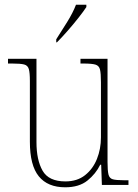

<svg xmlns="http://www.w3.org/2000/svg" viewBox="-20 -786 586 816"><path d="M257 10Q183 10 145 -36.5Q107 -83 107 -184V-442Q107 -477 102.5 -492.5Q98 -508 82.5 -512Q67 -516 32 -516H14V-536H135V-182Q135 -106 161 -60.5Q187 -15 258 -15Q308 -15 341.5 -41.5Q375 -68 392 -110.5Q409 -153 409 -202V-436Q409 -474 405 -490.5Q401 -507 385.5 -511.5Q370 -516 334 -516H322V-536H437V-97Q437 -61 441 -44.5Q445 -28 459.5 -24Q474 -20 505 -20H526V0H413L410 -86H406Q387 -47 351.5 -18.5Q316 10 257 10ZM219 -619Q241 -653 265.5 -692.5Q290 -732 303 -766H347V-756Q336 -739 314 -711Q292 -683 267 -654.5Q242 -626 222 -606H219Z"/></svg>

Font: Noto Serif Ethiopic SemiCondensed Thin
Style: Regular
Weight: 100
Width: 4
Designer: Monotype Design Team
Foundry: Monotype Imaging Inc.
Version: Version 2.102; ttfautohint (v1.8.4.7-5d5b)